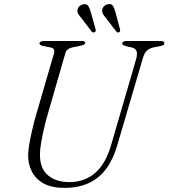

<svg xmlns="http://www.w3.org/2000/svg" viewBox="-20 -899 818 932"><path d="M520 -197 641.5 -614.5Q647.5 -638.5 642.8 -651.2Q638 -664 618.5 -669L595 -674Q584 -677.5 578.5 -680.5Q573 -683.5 573 -688Q573 -693.5 578.8 -696.8Q584.5 -700 595 -700H761Q769 -700 773.5 -697.2Q778 -694.5 778 -690.5Q778 -684.5 774.2 -681.2Q770.5 -678 756.5 -675L723.5 -668.5Q704.5 -664 692.2 -652.5Q680 -641 672.5 -613.5L549.5 -194.5Q529.5 -125.5 495.2 -79.5Q461 -33.5 410.8 -10.2Q360.5 13 292 13Q232 13 193.2 -7.8Q154.5 -28.5 135.5 -64.5Q116.5 -100.5 116.5 -146.5Q117 -165 121.2 -192.8Q125.5 -220.5 132.5 -251.5Q139.5 -282.5 146.5 -311L242 -639.5Q245.5 -650.5 241.5 -658.8Q237.5 -667 224 -669L191 -675.5Q180 -678 175.8 -681Q171.5 -684 171.5 -689.5Q172 -694 178 -697Q184 -700 195.5 -700H377Q393.5 -700 393.5 -691Q393.5 -686 388 -682.8Q382.5 -679.5 369 -676.5L330 -668.5Q317.5 -666 309.2 -659.8Q301 -653.5 297 -640L202 -310.5Q188.5 -255.5 181.2 -215.8Q174 -176 174 -148Q173.5 -82.5 212 -48.8Q250.5 -15 317 -15Q389.5 -15 441.2 -59Q493 -103 520 -197ZM421 -839.5 444 -757Q445 -753 444.5 -749.2Q444 -745.5 440 -743Q436 -740.5 432.2 -741.5Q428.5 -742.5 425.5 -745L374.5 -812Q366.5 -821 360.8 -829.8Q355 -838.5 356 -849.5Q357 -861 365.8 -868.8Q374.5 -876.5 386.5 -878.5Q402.5 -880.5 409 -869.5Q415.5 -858.5 421 -839.5ZM540.5 -839.5 562.5 -756.5Q563.5 -752.5 563 -749Q562.5 -745.5 558.5 -743Q554.5 -740.5 551 -741.5Q547.5 -742.5 545 -745L494 -812Q485.5 -821.5 480.2 -830.5Q475 -839.5 476 -850.5Q477.5 -862 486 -869.8Q494.5 -877.5 506 -879Q522.5 -881 529 -869.8Q535.5 -858.5 540.5 -839.5Z"/></svg>

Font: Fraunces ExtraLight
Style: Italic
Weight: 250
Italic angle: -16°
Version: Version 1.000;[b76b70a41]